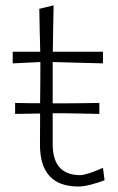

<svg xmlns="http://www.w3.org/2000/svg" viewBox="-20 -688 443 718"><path d="M36.5 -262V-303Q61.5 -302.5 85 -302.2Q108.5 -302 130 -302Q130.5 -346.5 130.8 -385.8Q131 -425 131 -456L27.5 -451V-494.5H130.5Q129.5 -537 128.5 -575.2Q127.5 -613.5 127 -655L180.5 -668Q179.5 -618.5 178.8 -580.2Q178 -542 177.5 -494.5H365V-451Q318 -452 270.2 -453.5Q222.5 -455 177 -456V-301.5H214Q243.5 -301.5 278.2 -302Q313 -302.5 351.5 -303V-262Q313 -263 278 -263.5Q243 -264 214 -264.5H177V-149Q177 -33 280.5 -33Q291.5 -33 315.2 -40.8Q339 -48.5 365 -60.5L371 -14Q351.5 -6 322.2 1.8Q293 9.5 273.5 9.5Q129.5 9.5 129.5 -146.5Q129.5 -176.5 129.8 -206Q130 -235.5 130 -263.5Q108.5 -263 85 -262.8Q61.5 -262.5 36.5 -262Z"/></svg>

Font: Commissioner Loud ExtraLight
Style: Regular
Weight: 200
Designer: Kostas Bartsokas
Foundry: Kostas Bartsokas
Version: Version 1.000; ttfautohint (v1.8.3)